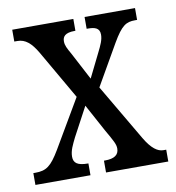

<svg xmlns="http://www.w3.org/2000/svg" viewBox="-66 -596 602 656"><g transform="rotate(-10 235.0 -268.0)"><path d="M5 0H196V-41H194C159 -41 145 -51 145 -73C145 -95 155 -113 166 -136L220 -237L271 -143C295 -101 302 -89 302 -74C302 -52 286 -41 254 -41H250V0H466V-41H456C437 -41 416 -55 393 -94L278 -290L359 -431C391 -486 407 -495 438 -495H445V-536H270V-495H274C297 -495 315 -491 315 -467C315 -449 307 -432 295 -408L254 -325L204 -420C192 -441 186 -452 186 -466C186 -482 194 -495 229 -495H231V-536H19V-495H30C57 -495 77 -478 98 -442L196 -272L98 -105C67 -53 50 -41 12 -41H5Z"/></g></svg>

Font: Noto Serif Sinhala ExtraCondensed
Style: Regular
Weight: 400
Width: 2
Designer: Jelle Bosma - Monotype Design Team
Foundry: Monotype Imaging Inc.
Version: Version 2.007